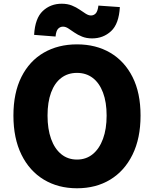

<svg xmlns="http://www.w3.org/2000/svg" viewBox="-20 -996 826 1030"><path d="M393 14Q292 14 215 -32.5Q138 -79 95 -166.5Q52 -254 52 -376Q52 -498 95 -583.5Q138 -669 215 -713.5Q292 -758 393 -758Q495 -758 571.5 -713Q648 -668 691 -583Q734 -498 734 -376Q734 -254 691 -166.5Q648 -79 571.5 -32.5Q495 14 393 14ZM393 -140Q442 -140 477.5 -169Q513 -198 532.5 -251Q552 -304 552 -376Q552 -448 532.5 -499.5Q513 -551 477.5 -578Q442 -605 393 -605Q344 -605 308.5 -578Q273 -551 254 -499.5Q235 -448 235 -376Q235 -304 254 -251Q273 -198 308.5 -169Q344 -140 393 -140ZM474 -790Q444 -790 420.5 -799.5Q397 -809 379 -821.5Q361 -834 346.5 -843.5Q332 -853 318 -853Q303 -853 292 -842Q281 -831 278 -800L163 -809Q168 -898 209.5 -937Q251 -976 311 -976Q342 -976 365.5 -966.5Q389 -957 407 -944.5Q425 -932 440 -922.5Q455 -913 468 -913Q483 -913 493.5 -924Q504 -935 508 -966L623 -958Q618 -868 576 -829Q534 -790 474 -790Z"/></svg>

Font: Noto Sans KR Thin Black
Style: Regular
Weight: 900
Version: Version 2.004-H2;hotconv 1.0.118;makeotfexe 2.5.65603